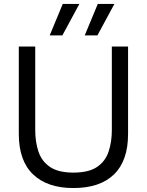

<svg xmlns="http://www.w3.org/2000/svg" viewBox="-20 -939 742 970"><path d="M474 -919H558L472 -760H408ZM297 -919H381L295 -760H231ZM627 -704V-262Q627 -127 556 -58Q485 11 351 11Q219 11 147 -58Q75 -127 75 -262V-704H158V-281Q158 -223 174 -174Q190 -125 232 -96Q274 -67 351 -67Q429 -67 471 -96Q513 -125 529 -174Q545 -223 545 -281V-704Z"/></svg>

Font: Prodigy Sans
Style: Regular
Weight: 400
Designer: Wei Huang
Foundry: Wei Huang
Version: Version 1.003; ttfautohint (v1.8.3)